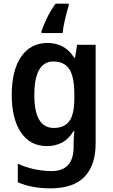

<svg xmlns="http://www.w3.org/2000/svg" viewBox="-20 -879 615 1046"><path d="M239 -645Q284 -645 320.5 -626Q357 -607 384 -565H389L400 -635H501V-97Q501 22 440 84.5Q379 147 255 147Q204 147 160.5 139Q117 131 77 114V13Q121 33 168 43Q215 53 261 53Q320 53 350.5 20.5Q381 -12 381 -80V-93Q381 -110 382 -130Q383 -150 385 -165H381Q354 -121 317.5 -102Q281 -83 236 -83Q145 -83 94.5 -157Q44 -231 44 -362Q44 -496 95.5 -570.5Q147 -645 239 -645ZM271 -544Q167 -544 167 -361Q167 -182 273 -182Q330 -182 357.5 -219Q385 -256 385 -343V-364Q385 -461 357.5 -502.5Q330 -544 271 -544ZM354 -847Q344 -816 334 -773Q324 -730 321 -699H206V-709Q217 -742 237 -783Q257 -824 283 -859H354Z"/></svg>

Font: Noto Sans Telugu UI SemiCondensed SemiBold
Style: Regular
Weight: 600
Width: 4
Designer: Jelle Bosma - Monotype Design Team
Foundry: Monotype Imaging Inc.
Version: Version 2.005; ttfautohint (v1.8.4.7-5d5b)